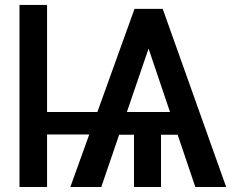

<svg xmlns="http://www.w3.org/2000/svg" viewBox="-20 -747 986 767"><path d="M57.9 0V-727.3H168V-299.7H369L517.4 -711.6H630L883.5 0H760.3L689.6 -208.8H623.2V0H515.3V-208.8H456L384.6 0H261L336.6 -209.9H168V0ZM659.1 -299.7 573.5 -552.9 486.9 -299.7Z"/></svg>

Font: Cannonade Med
Style: Regular
Weight: 500
Designer: Rasmus Andersson
Foundry: rsms
Version: Version 3.012;git-f93a4a705